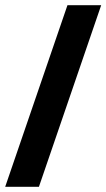

<svg xmlns="http://www.w3.org/2000/svg" viewBox="-20 -720 410 740"><path d="M370 -700 130 0H0L240 -700Z"/></svg>

Font: Prosto One
Style: Regular
Weight: 400
Designer: Pavel Emelyanov and Jovanny lemonad
Foundry: Pavel Emelyanov and Jovanny Lemonad
Version: Version 1.001